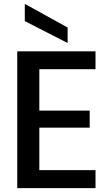

<svg xmlns="http://www.w3.org/2000/svg" viewBox="-20 -971 555 991"><path d="M69 0ZM69 0ZM473 0H69V-706H473V-614H183V-400H443V-312H183V-93H473ZM329 -749 108 -862V-951L329 -829Z"/></svg>

Font: Ulagadi Sans Medium
Style: Regular
Weight: 500
Designer: Ninad Kale (Devanagari), Jonny Pinhorn (Latin)
Foundry: Indian Type Foundry
Version: Version 3.01;March 29, 2020;FontCreator 12.0.0.2522 64-bit; 